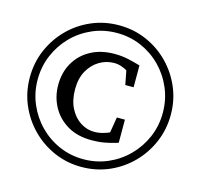

<svg xmlns="http://www.w3.org/2000/svg" viewBox="-110 -857 1058 1012"><g transform="rotate(15 418.5 -350.5)"><path d="M803.2 -351.1Q803.2 -271.5 773.2 -201.2Q743.2 -130.9 690.4 -77.6Q637.7 -24.4 567.9 5.9Q498 36.1 418 36.1Q338.9 36.1 269.3 5.9Q199.7 -24.4 147 -77.6Q94.2 -130.9 64.2 -200.7Q34.2 -270.5 34.2 -350.1Q34.2 -430.2 64 -500Q93.8 -569.8 146.7 -623.3Q199.7 -676.8 269.5 -706.8Q339.4 -736.8 418.9 -736.8Q499.5 -736.8 569.3 -706.3Q639.2 -675.8 691.7 -622.3Q744.1 -568.8 773.7 -499.3Q803.2 -429.7 803.2 -351.1ZM759.8 -350.1Q759.8 -420.9 733.4 -483.4Q707 -545.9 660.2 -593.5Q613.3 -641.1 551.5 -668Q489.7 -694.8 418.9 -694.8Q348.1 -694.8 286.1 -668Q224.1 -641.1 177.2 -593.8Q130.4 -546.4 103.8 -483.9Q77.1 -421.4 77.1 -350.1Q77.1 -279.3 103.8 -217Q130.4 -154.8 177.2 -107.2Q224.1 -59.6 285.9 -32.7Q347.7 -5.9 418 -5.9Q488.3 -5.9 550.3 -32.7Q612.3 -59.6 659.4 -107.2Q706.5 -154.8 733.2 -217Q759.8 -279.3 759.8 -350.1ZM576.2 -138.2Q574.7 -137.7 554.7 -131.6Q534.7 -125.5 502.9 -119.6Q471.2 -113.8 434.1 -113.8Q355.5 -113.8 300.8 -146.7Q246.1 -179.7 217.5 -233.4Q189 -287.1 189 -350.1Q189 -418.9 219.5 -471.9Q250 -524.9 305.4 -554.9Q360.8 -585 435.1 -585Q474.1 -585 508.8 -577.4Q543.5 -569.8 576.2 -560.1V-440.9H530.8L516.1 -517.1Q504.9 -524.4 485.6 -531.2Q466.3 -538.1 444.8 -538.1Q402.3 -538.1 365 -516.1Q327.6 -494.1 304.2 -452.6Q280.8 -411.1 280.8 -352.1Q280.8 -291 303 -248Q325.2 -205.1 360.6 -182.6Q396 -160.2 435.1 -160.2Q459.5 -160.2 482.4 -166.5Q505.4 -172.9 518.1 -179.2L532.2 -264.2H576.2Z"/></g></svg>

Font: Charis
Style: Regular
Weight: 400
Designer: Walt Agee, Miriam Martin, Annie Olsen, Victor Gaultney, Lorna Priest, Alan Ward, Bob Hallissy, Martin Hosken, Sharon Cor
Foundry: SIL Global
Version: Version 7.000